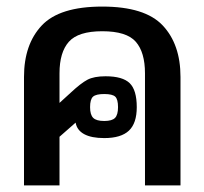

<svg xmlns="http://www.w3.org/2000/svg" viewBox="-20 -564 622 584"><path d="M53 -330Q53 -429 107 -486.5Q161 -544 291 -544Q421 -544 475 -486.5Q529 -429 529 -330V0H421V-341Q421 -405 393 -437Q365 -469 291 -469Q218 -469 189.5 -437Q161 -405 161 -341V-251L195 -282Q226 -311 246 -321.5Q266 -332 301 -332Q353 -332 374.5 -311Q396 -290 396 -238Q396 -189 372 -166.5Q348 -144 297 -144Q258 -144 236 -156Q214 -168 210 -191L161 -148V0H53ZM339 -238Q339 -262 330.5 -270Q322 -278 297 -278Q272 -278 263 -270Q254 -262 254 -238Q254 -215 263.5 -205.5Q273 -196 297 -196Q321 -196 330 -205.5Q339 -215 339 -238Z"/></svg>

Font: Pridi
Style: Regular
Weight: 400
Designer: Katatrad Team
Foundry: CadsonDemak
Version: Version 1.001